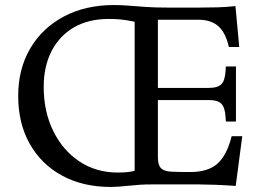

<svg xmlns="http://www.w3.org/2000/svg" viewBox="-20 -730 1038 760"><path d="M418 10Q308 10 225.5 -35Q143 -80 97.5 -161Q52 -242 52 -350Q52 -457 99.5 -538Q147 -619 232.5 -664.5Q318 -710 430 -710Q462 -710 491.5 -707.5Q521 -705 557.5 -702.5Q594 -700 643 -700H771Q806 -700 841.5 -701Q877 -702 912 -706L927 -544H886Q873 -601 844 -626.5Q815 -652 763 -652H605V-382H806Q842 -382 856.5 -397Q871 -412 873 -451L874 -467H914V-249H874L873 -265Q871 -304 856.5 -319Q842 -334 806 -334H605V-108Q605 -77 617 -64.5Q629 -52 657.5 -50.5Q686 -49 733 -49Q803 -49 840.5 -82Q878 -115 897 -191H939L913 6Q874 3 834 1.5Q794 0 769 0H577Q536 0 491.5 5Q447 10 418 10ZM446 -47Q453 -47 466.5 -47.5Q480 -48 493.5 -50Q507 -52 513 -54V-644Q474 -652 452 -653.5Q430 -655 410 -655Q330 -655 272.5 -621.5Q215 -588 184 -527.5Q153 -467 153 -386Q153 -288 191 -211Q229 -134 295 -90.5Q361 -47 446 -47Z"/></svg>

Font: Hedvig Letters Serif 12pt
Style: Regular
Weight: 400
Designer: Alexander Örn & Tor Weibull
Foundry: Kanon Foundry
Version: Version 1.000; ttfautohint (v1.8.4.7-5d5b)